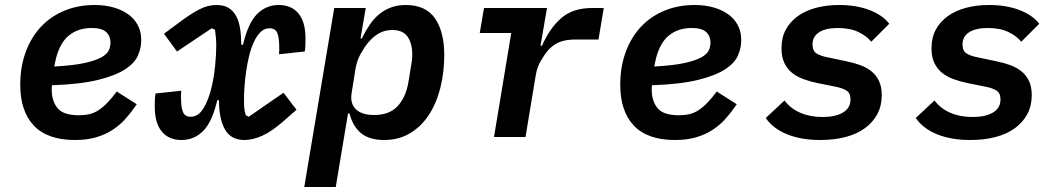

<svg xmlns="http://www.w3.org/2000/svg" viewBox="-20 -548 4240 768"><path d="M280 12Q170 12 115.5 -45.5Q61 -103 61 -209Q61 -280 82.5 -339Q104 -398 143 -440Q182 -482 237 -505Q292 -528 359 -528Q398 -528 431.5 -519Q465 -510 490.5 -492.5Q516 -475 530.5 -448.5Q545 -422 545 -387Q545 -357 532 -326.5Q519 -296 481 -271Q443 -246 372.5 -228.5Q302 -211 188 -207Q187 -201 187 -196.5Q187 -192 187 -189Q187 -143 210.5 -115Q234 -87 295 -87Q319 -87 338 -91.5Q357 -96 374.5 -107.5Q392 -119 409.5 -137Q427 -155 447 -182L527 -131Q506 -100 482.5 -73.5Q459 -47 429.5 -28Q400 -9 363.5 1.5Q327 12 280 12ZM347 -436Q290 -436 252.5 -403.5Q215 -371 200 -297L197 -282Q274 -286 318.5 -296Q363 -306 386 -319Q409 -332 415.5 -347.5Q422 -363 422 -377Q422 -404 404.5 -420Q387 -436 347 -436Z M706 12Q655 12 627 -22Q599 -56 599 -122Q599 -138 599.5 -150Q600 -162 602 -174L705 -185Q704 -176 704 -169Q704 -162 704 -160Q704 -118 712 -99.5Q720 -81 743 -81Q773 -81 793 -113.5Q813 -146 824.5 -191.5Q836 -237 840.5 -285Q845 -333 845 -365Q845 -382 843.5 -398.5Q842 -415 840 -429L827 -435L688 -342L636 -413L706 -465Q744 -493 777.5 -510.5Q811 -528 846 -528Q876 -528 895 -516Q914 -504 925 -483Q936 -462 940.5 -433Q945 -404 945 -369H952Q972 -455 1008 -491.5Q1044 -528 1095 -528Q1146 -528 1174 -494Q1202 -460 1202 -394Q1202 -378 1201.5 -366Q1201 -354 1199 -342L1096 -331Q1097 -340 1097 -347Q1097 -354 1097 -356Q1097 -398 1089 -416.5Q1081 -435 1058 -435Q1038 -435 1022.5 -420Q1007 -405 995.5 -380Q984 -355 976.5 -324.5Q969 -294 964.5 -262Q960 -230 958 -201Q956 -172 956 -151Q956 -130 957 -116.5Q958 -103 963 -87L975 -81L1114 -177L1166 -109L1116 -65Q1067 -22 1029 -5Q991 12 958 12Q904 12 880 -30Q856 -72 856 -147H849Q829 -61 793 -24.5Q757 12 706 12Z M1317 -516H1443L1422 -394H1427Q1442 -424 1458.5 -448.5Q1475 -473 1496 -490.5Q1517 -508 1543.5 -518Q1570 -528 1603 -528Q1683 -528 1720 -474.5Q1757 -421 1757 -328Q1757 -259 1741.5 -197Q1726 -135 1695.5 -88.5Q1665 -42 1620 -15Q1575 12 1517 12Q1457 12 1424 -15.5Q1391 -43 1378 -94H1372L1323 200H1197ZM1477 -88Q1538 -88 1571 -124Q1604 -160 1614 -221L1624 -283Q1626 -292 1627.5 -305.5Q1629 -319 1629 -331Q1629 -374 1610.5 -401Q1592 -428 1549 -428Q1520 -428 1496.5 -415Q1473 -402 1452 -377Q1438 -360 1423 -333.5Q1408 -307 1402 -273L1387 -179Q1379 -136 1402.5 -112Q1426 -88 1477 -88Z M1956 0 2025 -416H1899L1916 -516H2168L2142 -365H2148Q2179 -436 2225.5 -476Q2272 -516 2348 -516H2395L2374 -390H2283Q2241 -390 2215 -378.5Q2189 -367 2169 -343Q2159 -331 2143.5 -305Q2128 -279 2123 -247L2082 0Z M2680 12Q2570 12 2515.5 -45.5Q2461 -103 2461 -209Q2461 -280 2482.5 -339Q2504 -398 2543 -440Q2582 -482 2637 -505Q2692 -528 2759 -528Q2798 -528 2831.5 -519Q2865 -510 2890.5 -492.5Q2916 -475 2930.5 -448.5Q2945 -422 2945 -387Q2945 -357 2932 -326.5Q2919 -296 2881 -271Q2843 -246 2772.5 -228.5Q2702 -211 2588 -207Q2587 -201 2587 -196.5Q2587 -192 2587 -189Q2587 -143 2610.5 -115Q2634 -87 2695 -87Q2719 -87 2738 -91.5Q2757 -96 2774.5 -107.5Q2792 -119 2809.5 -137Q2827 -155 2847 -182L2927 -131Q2906 -100 2882.5 -73.5Q2859 -47 2829.5 -28Q2800 -9 2763.5 1.5Q2727 12 2680 12ZM2747 -436Q2690 -436 2652.5 -403.5Q2615 -371 2600 -297L2597 -282Q2674 -286 2718.5 -296Q2763 -306 2786 -319Q2809 -332 2815.5 -347.5Q2822 -363 2822 -377Q2822 -404 2804.5 -420Q2787 -436 2747 -436Z M3261 12Q3184 12 3128 -11Q3072 -34 3043 -76L3118 -146Q3142 -114 3181 -97Q3220 -80 3270 -80Q3322 -80 3352 -98Q3382 -116 3382 -150Q3382 -176 3365.5 -186Q3349 -196 3323 -201L3249 -216Q3220 -222 3194 -231.5Q3168 -241 3148.5 -256.5Q3129 -272 3117.5 -296Q3106 -320 3106 -355Q3106 -398 3123.5 -430Q3141 -462 3172 -484Q3203 -506 3245 -517Q3287 -528 3336 -528Q3405 -528 3457.5 -508Q3510 -488 3537 -453L3465 -381Q3448 -403 3414.5 -419.5Q3381 -436 3331 -436Q3283 -436 3256.5 -419Q3230 -402 3230 -370Q3230 -344 3246.5 -334Q3263 -324 3289 -319L3365 -303Q3395 -297 3421 -287.5Q3447 -278 3466 -262.5Q3485 -247 3496 -224Q3507 -201 3507 -167Q3507 -125 3489.5 -92Q3472 -59 3440 -35.5Q3408 -12 3362.5 0Q3317 12 3261 12Z M3861 12Q3784 12 3728 -11Q3672 -34 3643 -76L3718 -146Q3742 -114 3781 -97Q3820 -80 3870 -80Q3922 -80 3952 -98Q3982 -116 3982 -150Q3982 -176 3965.5 -186Q3949 -196 3923 -201L3849 -216Q3820 -222 3794 -231.5Q3768 -241 3748.5 -256.5Q3729 -272 3717.5 -296Q3706 -320 3706 -355Q3706 -398 3723.5 -430Q3741 -462 3772 -484Q3803 -506 3845 -517Q3887 -528 3936 -528Q4005 -528 4057.5 -508Q4110 -488 4137 -453L4065 -381Q4048 -403 4014.5 -419.5Q3981 -436 3931 -436Q3883 -436 3856.5 -419Q3830 -402 3830 -370Q3830 -344 3846.5 -334Q3863 -324 3889 -319L3965 -303Q3995 -297 4021 -287.5Q4047 -278 4066 -262.5Q4085 -247 4096 -224Q4107 -201 4107 -167Q4107 -125 4089.5 -92Q4072 -59 4040 -35.5Q4008 -12 3962.5 0Q3917 12 3861 12Z"/></svg>

Font: IBM Plex Mono SemiBold
Style: Italic
Weight: 600
Italic angle: -9°
Monospace: yes
Designer: Mike Abbink, Paul van der Laan, Pieter van Rosmalen
Foundry: Bold Monday
Version: Version 2.3